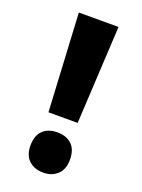

<svg xmlns="http://www.w3.org/2000/svg" viewBox="-130 -718 584 791"><g transform="rotate(20 161.5 -322.0)"><path d="M226 -228H98L75 -657H249ZM75 -74Q75 -118 98 -140.5Q121 -163 162 -163Q201 -163 224.5 -141Q248 -119 248 -74Q248 -32 224 -9.5Q200 13 162 13Q123 13 99 -9.5Q75 -32 75 -74Z"/></g></svg>

Font: Noto Sans Telugu Condensed ExtraBold
Style: Regular
Weight: 800
Width: 3
Designer: Jelle Bosma - Monotype Design Team
Foundry: Monotype Imaging Inc.
Version: Version 2.005; ttfautohint (v1.8.4.7-5d5b)